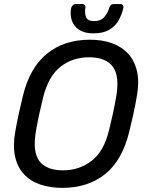

<svg xmlns="http://www.w3.org/2000/svg" viewBox="-20 -903 717 933"><path d="M282.1 10Q222.6 10 174.7 -6.6Q126.7 -23.2 95.6 -57.2Q64.5 -91.2 53.1 -142.9Q41.8 -194.6 54.4 -264.9Q62.2 -309.1 71 -349.4Q79.8 -389.7 90.6 -434.4Q123.6 -572.7 207.2 -641.3Q290.8 -710 417.1 -710Q477.4 -710 524.9 -692.8Q572.4 -675.6 603.6 -641Q634.7 -606.4 646.1 -555Q657.4 -503.6 644.8 -434.4Q637 -389.7 628.2 -349.4Q619.4 -309.1 608.6 -264.9Q574.6 -124.4 491.1 -57.2Q407.6 10 282.1 10ZM286.2 -75.3Q364.7 -75.3 424.9 -121.2Q485.1 -167.1 509.7 -270.1Q520.7 -314.7 528.5 -350.2Q536.3 -385.7 544.1 -429.9Q562.6 -532.9 528.3 -578.8Q493.9 -624.7 413.1 -624.7Q333.2 -624.7 274.2 -578.8Q215.3 -532.9 189.7 -429.9Q178.9 -385.7 171.1 -350.2Q163.3 -314.7 155.3 -270.1Q136.9 -167.1 170.7 -121.2Q204.5 -75.3 286.2 -75.3ZM433.7 -740.9Q390.1 -740.9 363.8 -758.6Q337.6 -776.2 328.5 -804.7Q319.4 -833.2 326 -864.4Q328 -872.4 334 -877.9Q340 -883.4 349 -883.4H379.7Q388.7 -883.4 392.7 -877.9Q396.7 -872.4 394.7 -864.4Q390.7 -840.8 398 -820.7Q405.2 -800.5 437.4 -800.5Q470.3 -800.5 487.2 -820.7Q504.1 -840.8 510.5 -864.4Q512.5 -872.4 518.5 -877.9Q524.5 -883.4 533.5 -883.4H564.2Q573.2 -883.4 577.2 -877.9Q581.2 -872.4 579.2 -864.4Q572.7 -833.2 556.7 -804.7Q540.7 -776.2 511.2 -758.6Q481.6 -740.9 433.7 -740.9Z"/></svg>

Font: Rubik Light
Style: Italic
Weight: 300
Italic angle: -12°
Designer: Hubert and Fischer
Foundry: Hubert and Fischer
Version: Version 2.300;gftools[0.9.30]